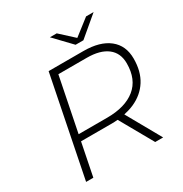

<svg xmlns="http://www.w3.org/2000/svg" viewBox="-198 -1024 1116 1172"><g transform="rotate(-30 360.0 -437.5)"><path d="M70 0 210 -700H455Q571 -700 634.5 -649.5Q698 -599 698 -507Q698 -417 659 -355.5Q620 -294 548 -262Q516 -248 478 -240L613 0H557L426 -232Q403 -230 377 -230H167L121 0ZM176 -275H377Q505 -275 576 -332.5Q647 -390 647 -503Q647 -576 596.5 -615Q546 -654 452 -654H252ZM433 -757 320 -875H368L463 -788L575 -875H628L488 -757Z"/></g></svg>

Font: Montserrat Thin Light
Style: Italic
Weight: 300
Italic angle: -11.3°
Version: Version 9.000